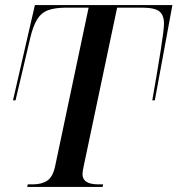

<svg xmlns="http://www.w3.org/2000/svg" viewBox="-20 -734 697 754"><path d="M87 0 89 -10H109Q144 -10 165.5 -24.5Q187 -39 196 -79L328 -704H242Q196 -704 169 -694Q142 -684 126 -658Q110 -632 99 -586L41 -340H31L117 -714H657L588 -340H578Q599 -459 611.5 -539Q624 -619 624 -641Q624 -675 605.5 -689.5Q587 -704 536 -704H440L309 -83Q304 -61 304 -50Q304 -10 366 -10H385L383 0Z"/></svg>

Font: Noto Serif Display SemiCondensed Medium
Style: Italic
Weight: 500
Width: 4
Italic angle: -12°
Designer: Monotype Design Team
Foundry: Monotype Imaging Inc.
Version: Version 2.009